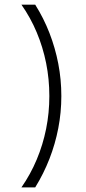

<svg xmlns="http://www.w3.org/2000/svg" viewBox="-20 -687 373 832"><path d="M72.9 125Q112.5 68.1 139.2 4.2Q166 -59.7 179.9 -128.8Q193.8 -197.9 193.8 -270.8Q193.8 -344.4 179.9 -413.5Q166 -482.6 139.2 -546.5Q112.5 -610.4 72.9 -666.7H132.6Q169.4 -608.3 194.4 -543.8Q219.4 -479.2 232.6 -410.8Q245.8 -342.4 245.8 -270.8Q245.8 -200 232.6 -131.6Q219.4 -63.2 194.4 1Q169.4 65.3 132.6 125Z"/></svg>

Font: Afacad Flux Light
Style: Regular
Weight: 300
Designer: Kristian Moeller
Foundry: Dicotype
Version: Version 1.100